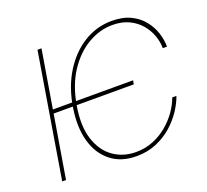

<svg xmlns="http://www.w3.org/2000/svg" viewBox="-127 -892 1142 1057"><g transform="rotate(-20 444.5 -363.5)"><path d="M626 -389.6 621.1 -367.2H135.7L141.6 -389.6ZM864.3 -500H839.8Q839.8 -536.1 826.4 -574Q813 -611.8 786.1 -643.6Q759.3 -675.3 718.3 -695.1Q677.2 -714.8 621.1 -714.8Q547.4 -714.8 477.5 -674.1Q407.7 -633.3 356.4 -554.9Q305.2 -476.6 286.1 -363.3Q267.1 -249 292.7 -170.9Q318.4 -92.8 375.2 -52.7Q432.1 -12.7 506.8 -12.7Q562 -12.7 609.4 -32.2Q656.7 -51.8 693.8 -83.5Q731 -115.2 757.1 -153.1Q783.2 -190.9 795.9 -227.5H820.3Q807.1 -189 779.8 -147.5Q752.4 -106 712.2 -70.3Q671.9 -34.7 619.1 -12.5Q566.4 9.8 502 9.8Q412.6 9.8 352.8 -37.1Q293 -84 269.3 -168Q245.6 -252 263.7 -363.3Q281.7 -475.1 333.5 -559.1Q385.3 -643.1 460.9 -690.2Q536.6 -737.3 626 -737.3Q690.4 -737.3 735.6 -715.3Q780.8 -693.4 809.3 -657.7Q837.9 -622.1 851.1 -580.6Q864.3 -539.1 864.3 -500ZM211.9 -727.5 90.8 0H68.4L188.5 -727.5Z"/></g></svg>

Font: Inter Thin
Style: Italic
Weight: 250
Italic angle: -9.3988°
Designer: Rasmus Andersson
Foundry: rsms
Version: Version 4.001;git-66647c0bb